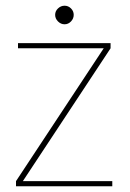

<svg xmlns="http://www.w3.org/2000/svg" viewBox="-20 -652 454 672"><path d="M36 0V-18L343 -483H43V-501H367V-483L60 -18H373V0ZM206 -567Q193 -567 183 -577Q173 -587 173 -600Q173 -613 183 -622.5Q193 -632 206 -632Q219 -632 228.5 -622.5Q238 -613 238 -600Q238 -587 228.5 -577Q219 -567 206 -567Z"/></svg>

Font: DM Sans 17pt Thin
Style: Regular
Weight: 250
Version: Version 4.004;gftools[0.9.30]